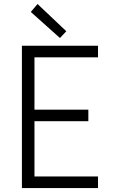

<svg xmlns="http://www.w3.org/2000/svg" viewBox="-20 -951 578 971"><path d="M90.8 -719.7H475.6V-661.1H154.3V-396.5H426.8V-337.9H154.3V-58.6H475.6V0H90.8ZM135.7 -890.6 169.9 -930.7 315.4 -793 283.2 -758.8Z"/></svg>

Font: Reddit Sans Fudge Light
Style: Regular
Weight: 300
Designer: Stephen Hutchings
Foundry: Reddit
Version: Version 1.013